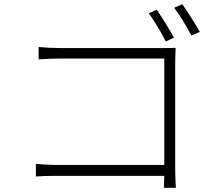

<svg xmlns="http://www.w3.org/2000/svg" viewBox="-20 -866 1040 915"><path d="M727 -819 689 -803C713 -770 750 -709 770 -668L809 -687C788 -725 750 -787 727 -819ZM849 -846 810 -829C836 -796 870 -738 892 -697L932 -714C910 -754 872 -813 849 -846ZM151 -85V-25C175 -27 213 -28 255 -28H763L761 29H818C818 23 815 -18 815 -54V-570C815 -590 816 -617 817 -638C795 -637 772 -637 751 -637H265C234 -637 195 -639 164 -642V-583C185 -585 232 -587 266 -587H763V-80H254C214 -80 172 -83 151 -85Z"/></svg>

Font: Noto Sans TC Light
Style: Regular
Weight: 300
Designer: Ryoko NISHIZUKA 西塚涼子 (kana, bopomofo & ideographs); Paul D. Hunt (Latin, Greek & Cyrillic); Sandoll Communications 산돌커뮤니
Foundry: Adobe
Version: Version 2.004;hotconv 1.0.118;makeotfexe 2.5.65603